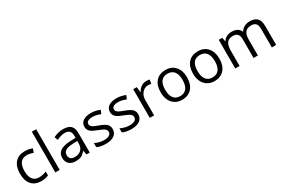

<svg xmlns="http://www.w3.org/2000/svg" viewBox="99 -1927 4567 3104"><g transform="rotate(-30 2383.0 -375.0)"><path d="M299.8 9.8Q183.6 9.8 119.9 -61.8Q56.2 -133.3 56.2 -264.2Q56.2 -398.4 120.8 -471.7Q185.5 -544.9 305.2 -544.9Q343.8 -544.9 382.3 -536.6Q420.9 -528.3 442.9 -517.1L418 -448.2Q391.1 -459 359.4 -466.1Q327.6 -473.1 303.2 -473.1Q140.1 -473.1 140.1 -265.1Q140.1 -166.5 179.9 -113.8Q219.7 -61 297.9 -61Q364.7 -61 435.1 -89.8V-18.1Q381.3 9.8 299.8 9.8Z M643.1 0H562V-759.8H643.1Z M1144 0 1127.9 -76.2H1124Q1084 -25.9 1044.2 -8.1Q1004.4 9.8 944.8 9.8Q865.2 9.8 820.1 -31.2Q774.9 -72.3 774.9 -147.9Q774.9 -310.1 1034.2 -317.9L1125 -320.8V-354Q1125 -417 1097.9 -447Q1070.8 -477.1 1011.2 -477.1Q944.3 -477.1 859.9 -436L835 -498Q874.5 -519.5 921.6 -531.7Q968.8 -543.9 1016.1 -543.9Q1111.8 -543.9 1158 -501.5Q1204.1 -459 1204.1 -365.2V0ZM960.9 -57.1Q1036.6 -57.1 1079.8 -98.6Q1123 -140.1 1123 -214.8V-263.2L1042 -259.8Q945.3 -256.3 902.6 -229.7Q859.9 -203.1 859.9 -147Q859.9 -103 886.5 -80.1Q913.1 -57.1 960.9 -57.1Z M1716.3 -146Q1716.3 -71.3 1660.6 -30.8Q1605 9.8 1504.4 9.8Q1397.9 9.8 1338.4 -23.9V-99.1Q1377 -79.6 1421.1 -68.4Q1465.3 -57.1 1506.3 -57.1Q1569.8 -57.1 1604 -77.4Q1638.2 -97.7 1638.2 -139.2Q1638.2 -170.4 1611.1 -192.6Q1584 -214.8 1505.4 -245.1Q1430.7 -272.9 1399.2 -293.7Q1367.7 -314.5 1352.3 -340.8Q1336.9 -367.2 1336.9 -403.8Q1336.9 -469.2 1390.1 -507.1Q1443.4 -544.9 1536.1 -544.9Q1622.6 -544.9 1705.1 -509.8L1676.3 -443.8Q1595.7 -477.1 1530.3 -477.1Q1472.7 -477.1 1443.4 -459Q1414.1 -440.9 1414.1 -409.2Q1414.1 -387.7 1425 -372.6Q1436 -357.4 1460.4 -343.8Q1484.9 -330.1 1554.2 -304.2Q1649.4 -269.5 1682.9 -234.4Q1716.3 -199.2 1716.3 -146Z M2193.4 -146Q2193.4 -71.3 2137.7 -30.8Q2082 9.8 1981.4 9.8Q1875 9.8 1815.4 -23.9V-99.1Q1854 -79.6 1898.2 -68.4Q1942.4 -57.1 1983.4 -57.1Q2046.9 -57.1 2081.1 -77.4Q2115.2 -97.7 2115.2 -139.2Q2115.2 -170.4 2088.1 -192.6Q2061 -214.8 1982.4 -245.1Q1907.7 -272.9 1876.2 -293.7Q1844.7 -314.5 1829.3 -340.8Q1814 -367.2 1814 -403.8Q1814 -469.2 1867.2 -507.1Q1920.4 -544.9 2013.2 -544.9Q2099.6 -544.9 2182.1 -509.8L2153.3 -443.8Q2072.8 -477.1 2007.3 -477.1Q1949.7 -477.1 1920.4 -459Q1891.1 -440.9 1891.1 -409.2Q1891.1 -387.7 1902.1 -372.6Q1913.1 -357.4 1937.5 -343.8Q1961.9 -330.1 2031.2 -304.2Q2126.5 -269.5 2159.9 -234.4Q2193.4 -199.2 2193.4 -146Z M2569.3 -544.9Q2605 -544.9 2633.3 -539.1L2622.1 -463.9Q2588.9 -471.2 2563.5 -471.2Q2498.5 -471.2 2452.4 -418.5Q2406.2 -365.7 2406.2 -287.1V0H2325.2V-535.2H2392.1L2401.4 -436H2405.3Q2435.1 -488.3 2477.1 -516.6Q2519 -544.9 2569.3 -544.9Z M3175.3 -268.1Q3175.3 -137.2 3109.4 -63.7Q3043.5 9.8 2927.2 9.8Q2855.5 9.8 2799.8 -23.9Q2744.1 -57.6 2713.9 -120.6Q2683.6 -183.6 2683.6 -268.1Q2683.6 -398.9 2749 -471.9Q2814.5 -544.9 2930.7 -544.9Q3043 -544.9 3109.1 -470.2Q3175.3 -395.5 3175.3 -268.1ZM2767.6 -268.1Q2767.6 -165.5 2808.6 -111.8Q2849.6 -58.1 2929.2 -58.1Q3008.8 -58.1 3050 -111.6Q3091.3 -165 3091.3 -268.1Q3091.3 -370.1 3050 -423.1Q3008.8 -476.1 2928.2 -476.1Q2848.6 -476.1 2808.1 -423.8Q2767.6 -371.6 2767.6 -268.1Z M3779.3 -268.1Q3779.3 -137.2 3713.4 -63.7Q3647.5 9.8 3531.2 9.8Q3459.5 9.8 3403.8 -23.9Q3348.1 -57.6 3317.9 -120.6Q3287.6 -183.6 3287.6 -268.1Q3287.6 -398.9 3353 -471.9Q3418.5 -544.9 3534.7 -544.9Q3647 -544.9 3713.1 -470.2Q3779.3 -395.5 3779.3 -268.1ZM3371.6 -268.1Q3371.6 -165.5 3412.6 -111.8Q3453.6 -58.1 3533.2 -58.1Q3612.8 -58.1 3654.1 -111.6Q3695.3 -165 3695.3 -268.1Q3695.3 -370.1 3654.1 -423.1Q3612.8 -476.1 3532.2 -476.1Q3452.6 -476.1 3412.1 -423.8Q3371.6 -371.6 3371.6 -268.1Z M4603.5 0V-348.1Q4603.5 -412.1 4576.2 -444.1Q4548.8 -476.1 4491.2 -476.1Q4415.5 -476.1 4379.4 -432.6Q4343.3 -389.2 4343.3 -298.8V0H4262.2V-348.1Q4262.2 -412.1 4234.9 -444.1Q4207.5 -476.1 4149.4 -476.1Q4073.2 -476.1 4037.8 -430.4Q4002.4 -384.8 4002.4 -280.8V0H3921.4V-535.2H3987.3L4000.5 -461.9H4004.4Q4027.3 -501 4069.1 -522.9Q4110.8 -544.9 4162.6 -544.9Q4288.1 -544.9 4326.7 -454.1H4330.6Q4354.5 -496.1 4399.9 -520.5Q4445.3 -544.9 4503.4 -544.9Q4594.2 -544.9 4639.4 -498.3Q4684.6 -451.7 4684.6 -349.1V0Z"/></g></svg>

Font: Shl
Style: Regular
Weight: 400
Foundry: Saber Rastikerdar (saber.rastikerdar@gmail.com)
Version: Version 3.4.0